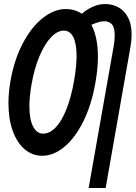

<svg xmlns="http://www.w3.org/2000/svg" viewBox="-20 -771 674 954"><path d="M22 -258Q22 -311 32.5 -371Q51 -476 94 -557Q137 -638 193.2 -682Q249.5 -726 307 -726Q352.5 -726 386.5 -702.5Q409 -722.5 439.5 -736.8Q470 -751 503 -751Q536.5 -751 566.2 -735.8Q596 -720.5 615 -686.2Q634 -652 634 -598.5Q634 -571 628 -536.5L505 163H420.5L544.5 -539.5Q550 -570 550 -595Q550 -635 535.8 -650.2Q521.5 -665.5 498.5 -665.5Q473.5 -665.5 434 -647.5Q466.5 -586.5 466.5 -489.5Q466.5 -428 453.5 -357Q434.5 -249.5 394 -167.8Q353.5 -86 300 -41.5Q246.5 3 189.5 3Q141 3 103 -29Q65 -61 43.5 -120Q22 -179 22 -258ZM347.5 -366Q360.5 -441 360.5 -493Q360.5 -554 344.2 -586.5Q328 -619 297 -619Q265.5 -619 233.8 -586Q202 -553 176.2 -492Q150.5 -431 136.5 -350.5Q126 -290.5 126 -243.5Q126 -179 144.2 -143Q162.5 -107 194 -107Q227 -107 256.8 -138Q286.5 -169 309.8 -227.5Q333 -286 347.5 -366Z"/></svg>

Font: JuliaMono MediumItalic
Style: Regular
Weight: 500
Italic angle: -9°
Monospace: yes
Designer: cormullion
Foundry: corm
Version: Version 0.049; ttfautohint (v1.8.4)